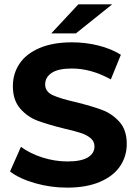

<svg xmlns="http://www.w3.org/2000/svg" viewBox="-20 -849 626 880"><path d="M26 -63 76 -176Q118 -145 175 -127Q232 -109 289 -109Q352 -109 382.5 -127.5Q413 -146 413 -178Q413 -201 395 -216Q377 -231 349 -240Q321 -249 273 -260Q200 -278 153 -295.5Q106 -313 72.5 -351.5Q39 -390 39 -454Q39 -511 69 -556.5Q99 -602 160.5 -628.5Q222 -655 310 -655Q372 -655 430.5 -640.5Q489 -626 534 -598L488 -485Q398 -535 309 -535Q247 -535 217 -515Q187 -495 187 -462Q187 -429 221.5 -413Q256 -397 327 -381Q400 -363 447 -345.5Q494 -328 527.5 -290.5Q561 -253 561 -189Q561 -133 530.5 -87.5Q500 -42 438 -15.5Q376 11 288 11Q212 11 140.5 -9.5Q69 -30 26 -63ZM339 -829H494L328 -696H215Z"/></svg>

Font: Montserrat Ace
Style: Bold
Weight: 700
Designer: Julieta Ulanovsky
Foundry: Julieta Ulanovsky
Version: Version 1